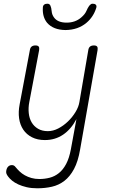

<svg xmlns="http://www.w3.org/2000/svg" viewBox="-20 -805 640 1035"><path d="M362 0 392 -163Q363 -108 320 -79Q277 -50 222 -50Q182 -50 152.5 -65Q123 -80 105.5 -106Q88 -132 83 -167Q78 -202 86 -243L141 -535Q143 -548 150.5 -554Q158 -560 171 -560Q184 -560 188.5 -554Q193 -548 191 -535L138 -255Q132 -224 135 -195.5Q138 -167 150.5 -145.5Q163 -124 185 -111Q207 -98 238 -98Q266 -98 294 -112.5Q322 -127 346 -150Q370 -173 387 -201Q404 -229 408 -255L456 -535Q458 -548 465.5 -554Q473 -560 486 -560Q499 -560 503.5 -554Q508 -548 506 -535L412 0Q401 65 379 106Q357 147 327 170Q297 193 260 201.5Q223 210 181 210Q149 210 123.5 204Q98 198 78.5 189Q59 180 45.5 169Q32 158 24 147Q17 138 14.5 130.5Q12 123 14 114Q15 108 17.5 102.5Q20 97 24 93Q28 89 33 87Q38 85 44 85Q49 85 54 87Q59 89 65 97Q74 108 86 119.5Q98 131 114 140Q130 149 149.5 154.5Q169 160 192 160Q221 160 248 153Q275 146 297.5 128Q320 110 336.5 79Q353 48 362 0ZM211 -763Q211 -774 217.5 -779.5Q224 -785 235 -785Q242 -785 246 -782Q250 -779 252 -774Q257 -763 258.5 -744.5Q260 -726 271 -711Q291 -683 339 -683Q386 -683 418 -711Q438 -728 445.5 -745.5Q453 -763 461 -774Q466 -779 469.5 -782Q473 -785 480 -785Q491 -785 496.5 -779.5Q502 -774 499 -763Q484 -714 446 -682Q401 -644 333 -643Q267 -644 234 -682Q208 -714 211 -763Z"/></svg>

Font: Maple Mono Thin
Style: Italic
Weight: 250
Italic angle: -10°
Monospace: yes
Designer: subframe7536
Version: Version 7.000